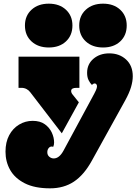

<svg xmlns="http://www.w3.org/2000/svg" viewBox="-20 -1009 754 1047"><path d="M158 -350Q199 -350 224.5 -331.5Q250 -313 262.5 -286Q275 -259 275 -232Q275 -218 270 -208Q266 -210 262 -210Q252 -210 245 -201Q238 -192 238 -179Q238 -163 249 -154Q260 -145 273 -145Q303 -145 326 -187L481 -474Q497 -503 503 -516.5Q509 -530 509 -538Q509 -546 505 -550Q501 -554 497 -554Q489 -554 481 -546Q471 -556 463 -572Q455 -588 455 -612Q455 -659 489.5 -688.5Q524 -718 576 -718Q631 -718 667.5 -684.5Q704 -651 704 -593Q704 -566 694.5 -534Q685 -502 663 -462L481 -133Q438 -55 383 -18.5Q328 18 253 18Q169 18 115 -9.5Q61 -37 35.5 -82Q10 -127 10 -182Q10 -234 30 -271.5Q50 -309 84 -329.5Q118 -350 158 -350ZM97 -530H81V-700H413V-530H397Q368 -530 368 -513Q368 -502 378 -491L410 -451L317 -282L145 -506Q137 -517 124.5 -523.5Q112 -530 97 -530ZM116 -870Q116 -923 152 -956Q188 -989 246 -989Q304 -989 339.5 -956Q375 -923 375 -870Q375 -816 339.5 -783Q304 -750 246 -750Q188 -750 152 -783Q116 -816 116 -870ZM412 -870Q412 -923 448 -956Q484 -989 542 -989Q600 -989 635.5 -956Q671 -923 671 -870Q671 -816 635.5 -783Q600 -750 542 -750Q484 -750 448 -783Q412 -816 412 -870Z"/></svg>

Font: Exile
Style: Regular
Weight: 400
Designer: Bartłomiej Rózga @rozgatype
Version: Version 1.000; ttfautohint (v1.8.4.7-5d5b)